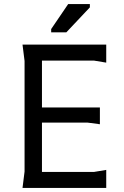

<svg xmlns="http://www.w3.org/2000/svg" viewBox="-20 -918 607 938"><path d="M90 0 100 -80V-620L90 -700H499V-612L439 -622H185V-393H468V-311L408 -319H185V-78H439L499 -88V0ZM230 -760V-776L313 -898H419V-882L304 -760Z"/></svg>

Font: AR One Sans
Style: Regular
Weight: 400
Designer: Niteesh Yadav
Foundry: Niteesh Yadav
Version: Version 1.001;gftools[0.9.33]